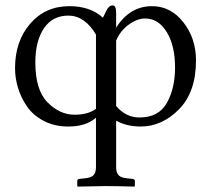

<svg xmlns="http://www.w3.org/2000/svg" viewBox="-20 -462 788 716"><path d="M521 -393.1Q492.2 -393.1 460.7 -370.6Q429.2 -348.1 413.1 -311V-66.9Q449.2 -23.9 500 -23.9Q571.8 -23.9 602.3 -78.4Q632.8 -132.8 632.8 -210Q632.8 -292 601.8 -342.5Q570.8 -393.1 521 -393.1ZM413.1 161.1Q413.1 182.1 422.6 191.7Q432.1 201.2 455.1 203.1L474.1 205.1Q482.9 206.1 482.9 212.9V231.9L481 233.9Q412.1 231.9 373 231.9L270 233.9L268.1 231.9V212.9Q268.1 206.1 275.9 205.1L294.9 203.1Q318.8 201.2 328.4 191.7Q337.9 182.1 337.9 161.1V-22.9Q299.8 10.3 233.9 9.8Q183.1 9.8 143.1 -11.2Q103 -32.2 80.6 -65.2Q58.1 -98.1 47.1 -134.5Q36.1 -170.9 36.1 -208Q36.1 -308.1 92.5 -373.5Q148.9 -439 238.8 -439Q316.9 -439 363.8 -396L376 -420.9Q385.7 -441.9 399.9 -441.9Q413.1 -441.9 413.1 -415V-358.9Q463.9 -439 546.9 -439Q616.7 -439 663.8 -378.9Q710.9 -318.8 710.9 -236.8Q710.9 -118.7 647.5 -54.4Q584 9.8 504.9 9.8Q451.7 9.8 413.1 -12.2ZM234.9 -403.8Q175.8 -403.8 143.8 -356.4Q111.8 -309.1 111.8 -229Q111.8 -126 157.5 -80.1Q203.1 -34.2 257.8 -34.2Q308.6 -34.2 337.9 -56.2V-333Q295.9 -403.8 234.9 -403.8Z"/></svg>

Font: Linux Libertine O
Style: Regular
Weight: 400
Designer: Philipp H. Poll
Foundry: Philipp H. Poll
Version: Version 5.3.0